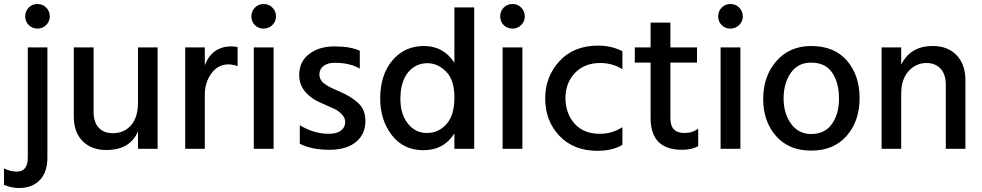

<svg xmlns="http://www.w3.org/2000/svg" viewBox="-64 -744 4910 960"><path d="M173 45Q173 116 135.5 156Q98 196 29 196Q-3 196 -44 181V98Q-12 114 20 114Q75 114 75 43V-507H173ZM185 -662Q185 -637 167 -619Q149 -601 123 -601Q98 -601 80 -618.5Q62 -636 62 -662Q62 -688 79.5 -706Q97 -724 123 -724Q149 -724 167 -706Q185 -688 185 -662Z M724 0H626V-87Q586 6 468 6Q393 6 349 -38.5Q305 -83 305 -161V-507H404V-185Q404 -133 429.5 -105.5Q455 -78 500 -78Q557 -78 591.5 -118Q626 -158 626 -231V-507H724Z M960 0H862V-507H960V-418Q997 -512 1093 -512Q1107 -512 1124 -509V-413Q1103 -422 1077 -422Q1026 -422 993 -377Q960 -332 960 -270Z M1304 0H1205V-507H1304ZM1316 -662Q1316 -637 1298 -619Q1280 -601 1254 -601Q1228 -601 1210.5 -618.5Q1193 -636 1193 -662Q1193 -688 1210.5 -706Q1228 -724 1254 -724Q1280 -724 1298 -706Q1316 -688 1316 -662Z M1763 -140Q1763 -72 1715 -33.5Q1667 5 1585 5Q1495 5 1435 -25V-118Q1505 -75 1580 -75Q1619 -75 1640.5 -91Q1662 -107 1662 -133Q1662 -155 1645 -172.5Q1628 -190 1610.5 -198.5Q1593 -207 1551 -225Q1432 -274 1432 -369Q1432 -436 1482 -474Q1532 -512 1607 -512Q1689 -512 1735 -490V-401Q1686 -430 1609 -430Q1574 -430 1553.5 -414Q1533 -398 1533 -372Q1533 -365 1534.5 -358.5Q1536 -352 1540 -345.5Q1544 -339 1547.5 -334.5Q1551 -330 1559 -325Q1567 -320 1571.5 -316.5Q1576 -313 1586.5 -308Q1597 -303 1602 -300.5Q1607 -298 1619.5 -292.5Q1632 -287 1637 -285Q1696 -259 1729.5 -226.5Q1763 -194 1763 -140Z M1938 -249Q1938 -173 1975.5 -126Q2013 -79 2070 -79Q2128 -79 2168 -123Q2208 -167 2208 -257Q2208 -344 2166.5 -386Q2125 -428 2073 -428Q2014 -428 1976 -381.5Q1938 -335 1938 -249ZM2307 0H2208V-77Q2155 7 2053 7Q1953 7 1895 -68.5Q1837 -144 1837 -251Q1837 -370 1898 -442Q1959 -514 2055 -514Q2154 -514 2208 -430V-707H2307Z M2548 0H2449V-507H2548ZM2560 -662Q2560 -637 2542 -619Q2524 -601 2498 -601Q2472 -601 2454.5 -618.5Q2437 -636 2437 -662Q2437 -688 2454.5 -706Q2472 -724 2498 -724Q2524 -724 2542 -706Q2560 -688 2560 -662Z M3048 -20Q2999 10 2923 10Q2804 10 2733 -65Q2662 -140 2662 -252Q2662 -361 2733.5 -438.5Q2805 -516 2927 -516Q2993 -516 3048 -488V-398Q2999 -429 2937 -429Q2858 -429 2810.5 -379Q2763 -329 2763 -251Q2765 -174 2810 -124.5Q2855 -75 2936 -75Q2996 -75 3048 -108Z M3427 -13Q3394 5 3346 5Q3189 5 3189 -154V-431H3110V-507H3189V-631H3288V-507H3421V-431H3288V-152Q3288 -79 3358 -79Q3399 -79 3427 -101Z M3638 0H3539V-507H3638ZM3650 -662Q3650 -637 3632 -619Q3614 -601 3588 -601Q3562 -601 3544.5 -618.5Q3527 -636 3527 -662Q3527 -688 3544.5 -706Q3562 -724 3588 -724Q3614 -724 3632 -706Q3650 -688 3650 -662Z M3992 9Q3880 9 3816 -64Q3752 -137 3752 -249Q3752 -363 3818 -438.5Q3884 -514 3992 -514Q4108 -514 4171 -440.5Q4234 -367 4234 -253Q4234 -139 4169.5 -65Q4105 9 3992 9ZM3854 -252Q3854 -177 3891 -125.5Q3928 -74 3992 -74Q4060 -74 4095.5 -124Q4131 -174 4131 -251Q4131 -330 4097 -380.5Q4063 -431 3991 -431Q3926 -431 3890 -379.5Q3854 -328 3854 -252Z M4763 0H4665V-320Q4665 -373 4638.5 -401Q4612 -429 4568 -429Q4516 -429 4479 -388.5Q4442 -348 4442 -275V0H4344V-507H4442V-420Q4487 -514 4600 -514Q4675 -514 4719 -468Q4763 -422 4763 -343Z"/></svg>

Font: Hind Vadodara Medium
Style: Regular
Weight: 500
Designer: Hitesh Malaviya
Foundry: Indian Type Foundry
Version: Version 1.001;PS 1.0;hotconv 1.0.86;makeotf.lib2.5.63406; tt